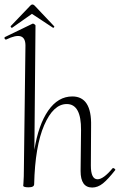

<svg xmlns="http://www.w3.org/2000/svg" viewBox="-26 -831 537 860"><path d="M29 -707Q25 -705 22 -711V-714L110 -806Q119 -816 129 -806L216 -714Q219 -711 215 -708Q213 -705 211 -707L117 -769ZM478 -77Q481 -80 486.5 -76Q492 -72 490 -69Q458 -28 435 -9.5Q412 9 387 9Q335 9 335 -65L337 -248Q338 -365 273 -365Q213 -365 172 -270.5Q131 -176 127 -6Q127 8 102 8Q81 8 78 2Q78 1 79 -11Q80 -23 80.5 -41Q81 -59 81 -74L88 -627Q88 -696 2 -654Q-1 -653 -3.5 -655.5Q-6 -658 -6 -661Q-6 -664 -4 -665L120 -725Q123 -726 128 -722.5Q133 -719 133 -717L128 -160Q146 -272 190 -335.5Q234 -399 298 -399Q385 -399 382 -267L381 -89Q381 -28 411 -28Q437 -28 478 -77Z"/></svg>

Font: Cormorant Upright Light
Style: Regular
Weight: 300
Designer: Christian Thalmann (Catharsis Fonts)
Foundry: Catharsis Fonts
Version: Version 3.302;PS 003.302;hotconv 1.0.88;makeotf.lib2.5.64775